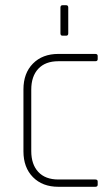

<svg xmlns="http://www.w3.org/2000/svg" viewBox="-20 -717 430 737"><path d="M212 -589V-688Q212 -697 220 -697H234Q242 -697 242 -688V-589Q242 -580 234 -580H220Q212 -580 212 -589ZM355 -20V-8Q355 0 346 0H204Q143 0 106.5 -37Q70 -74 70 -136V-374Q70 -436 106.5 -473Q143 -510 204 -510H346Q355 -510 355 -502V-490Q355 -482 346 -482H204Q154 -482 127 -453Q100 -424 100 -373V-137Q100 -86 127 -57Q154 -28 204 -28H346Q355 -28 355 -20Z"/></svg>

Font: Rajdhani Light
Style: Regular
Weight: 300
Designer: Satya Rajpurohit, Jyotish Sonowal
Foundry: Indian Type Foundry
Version: Version 1.201;PS 1.0;hotconv 1.0.78;makeotf.lib2.5.61930; tt